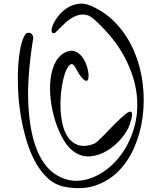

<svg xmlns="http://www.w3.org/2000/svg" viewBox="-20 -944 836 1042"><path d="M324.2 68.4Q274.4 56.6 236.3 20.5Q198.2 -15.6 169.9 -68.4Q141.6 -121.1 122.6 -186Q103.5 -251 92.3 -319.3Q81.1 -387.7 78.1 -455.6Q75.2 -523.4 78.6 -582Q82 -640.6 91.3 -685.5Q100.6 -730.5 115.2 -753.9Q121.1 -763.7 129.4 -765.6Q137.7 -767.6 145 -764.2Q152.3 -760.7 156.7 -752.9Q161.1 -745.1 160.2 -736.3Q126 -523.4 133.8 -376.5Q141.6 -229.5 177.7 -137.7Q213.9 -45.9 271.5 -4.4Q329.1 37.1 393.1 37.1Q457 37.1 520.5 1Q584 -35.2 632.3 -98.1Q680.7 -161.1 706.5 -246.1Q732.4 -331.1 722.2 -428.7Q711.9 -526.4 657.7 -631.3Q603.5 -736.3 491.2 -838.9Q462.9 -864.3 435.1 -865.2Q407.2 -866.2 380.9 -852.5Q354.5 -838.9 329.1 -814.9Q303.7 -791 280.3 -766.6Q262.7 -759.8 260.3 -772.5Q257.8 -785.2 266.6 -807.1Q275.4 -829.1 294.4 -854.5Q313.5 -879.9 340.8 -898.4Q368.2 -917 402.3 -922.9Q436.5 -928.7 474.6 -912.1Q558.6 -875 617.2 -809.1Q675.8 -743.2 710 -661.1Q744.1 -579.1 754.9 -487.8Q765.6 -396.5 753.9 -308.6Q742.2 -220.7 708.5 -143.6Q674.8 -66.4 620.6 -12.7Q566.4 41 492.2 64.5Q418 87.9 324.2 68.4ZM380.9 -121.1Q349.6 -142.6 323.7 -187Q297.9 -231.4 280.3 -286.6Q262.7 -341.8 255.4 -401.9Q248 -461.9 254.4 -515.1Q260.7 -568.4 282.2 -608.4Q303.7 -648.4 343.8 -664.1Q368.2 -672.9 387.7 -665Q407.2 -657.2 421.9 -640.1Q436.5 -623 445.8 -600.1Q455.1 -577.1 458.5 -556.6Q461.9 -536.1 460 -521.5Q458 -506.8 449.7 -505.4Q441.4 -503.9 426.3 -520Q411.1 -536.1 389.6 -577.1Q376 -602.5 361.8 -593.8Q347.7 -585 335.9 -554.7Q324.2 -524.4 316.4 -478Q308.6 -431.6 308.1 -381.3Q307.6 -331.1 316.4 -283.7Q325.2 -236.3 346.2 -203.1Q367.2 -169.9 402.8 -157.2Q438.5 -144.5 491.2 -164.1Q499 -167 514.2 -181.2Q529.3 -195.3 548.3 -214.8Q567.4 -234.4 588.4 -256.3Q609.4 -278.3 628.9 -296.4Q648.4 -314.5 664.1 -326.7Q679.7 -338.9 688.5 -337.9Q697.3 -336.9 696.8 -320.8Q696.3 -304.7 683.6 -266.6Q669.9 -229.5 637.2 -190.9Q604.5 -152.3 562 -126.5Q519.5 -100.6 471.7 -95.7Q423.8 -90.8 380.9 -121.1Z"/></svg>

Font: Give You Glory
Style: Regular
Weight: 400
Designer: Kimberly Geswein
Foundry: Kimberly Geswein
Version: Version 1.002